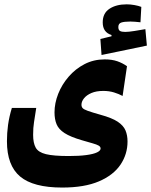

<svg xmlns="http://www.w3.org/2000/svg" viewBox="-20 -678 691 877"><path d="M264.2 178.7Q131.8 178.7 71.8 128.2Q11.7 77.6 11.7 -32.7Q11.7 -70.3 16.8 -107.7Q22 -145 34.2 -185.1H145.5Q139.2 -143.6 135.3 -119.4Q131.3 -95.2 131.3 -62Q131.3 -24.9 143.1 -3.7Q154.8 17.6 189.7 26.1Q224.6 34.7 293.5 34.7Q341.8 34.7 374.3 30.3Q406.7 25.9 423.1 18.1Q439.5 10.3 439.5 0.5Q439.5 -7.8 430.7 -12.9Q421.9 -18.1 402.8 -23.4Q383.8 -28.8 353.5 -37.6Q301.8 -52.7 274.9 -70.1Q248 -87.4 238.5 -110.4Q229 -133.3 229 -164.6Q229 -206.5 245.8 -249.3Q262.7 -292 293.5 -327.6Q324.2 -363.3 366 -385Q407.7 -406.7 458 -406.7Q491.7 -406.7 516.1 -398.2Q540.5 -389.6 560.1 -375.5L540 -239.7Q522.9 -249 500.5 -255.9Q478 -262.7 451.7 -262.7Q419.9 -262.7 397.7 -253.2Q375.5 -243.7 363.8 -229Q352.1 -214.4 352.1 -199.7Q352.1 -190.4 357.4 -184.3Q362.8 -178.2 381.1 -171.6Q399.4 -165 439 -153.8Q491.2 -139.6 517.6 -122.1Q543.9 -104.5 553.2 -82.3Q562.5 -60.1 562.5 -31.7Q562.5 26.4 530.3 74.2Q498 122.1 431.9 150.4Q365.7 178.7 264.2 178.7ZM443.8 -426.8 438.5 -500 523.4 -520.5 518.6 -479 489.3 -506.3V-518.1Q449.2 -530.3 449.2 -575.7Q449.2 -617.7 480 -637.9Q510.7 -658.2 558.6 -658.2Q575.7 -658.2 594.5 -654.8Q613.3 -651.4 625.5 -646.5L621.6 -576.2Q610.4 -577.6 597.2 -578.6Q584 -579.6 575.7 -579.6Q547.4 -579.6 533.9 -575Q520.5 -570.3 520.5 -554.7Q520.5 -541 528.1 -536.6Q535.6 -532.2 551.8 -532.2Q567.4 -532.2 594.7 -536.6Q622.1 -541 644 -544.9L650.9 -469.7Z"/></svg>

Font: Cascadia Code
Style: Regular
Weight: 400
Monospace: yes
Designer: Aaron Bell
Foundry: Saja Typeworks
Version: Version 2106.017